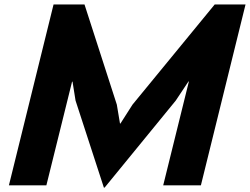

<svg xmlns="http://www.w3.org/2000/svg" viewBox="-20 -830 1121 861"><path d="M1081.1 -810.1 880.9 1H711.9L827.1 -464.8H825.2L768.1 -378.9L449.2 11.2H445.8L318.8 -378.9L305.2 -463.9H303.2L188 1H20L220.2 -810.1H358.9L503.9 -360.8L518.1 -275.9H520L574.2 -360.8L942.9 -810.1Z"/></svg>

Font: Sinkin Sans 700 Bold Italic
Style: Bold Italic
Weight: 700
Italic angle: -112°
Designer: Keith Bates
Foundry: K-Type
Version: Sinkin Sans (version 1.0)  by Keith Bates   •   © 2014   www